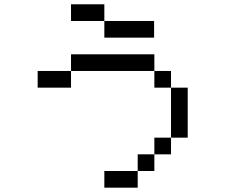

<svg xmlns="http://www.w3.org/2000/svg" viewBox="-20 -866 1040 886"><path d="M461.5 0V-76.9H615.4V0ZM692.3 -538.5H769.2V-461.5H692.3ZM692.3 -153.8V-76.9H615.4V-153.8ZM769.2 -230.8V-153.8H692.3V-230.8ZM769.2 -461.5H846.2V-230.8H769.2ZM307.7 -615.4H692.3V-538.5H307.7ZM153.8 -538.5H307.7V-461.5H153.8ZM461.5 -769.2H691.1V-692.3H461.5ZM307.7 -846.2H461.5V-769.2H307.7Z"/></svg>

Font: Mintsoda - Lime Green 13x16
Style: Regular
Weight: 400
Designer: Mintsoda-15
Version: Version 1.0